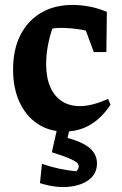

<svg xmlns="http://www.w3.org/2000/svg" viewBox="-20 -522 495 778"><path d="M242 11Q179 11 132 -20.5Q85 -52 59 -108.5Q33 -165 33 -240Q33 -322 63 -380.5Q93 -439 147 -470.5Q201 -502 274 -502Q309 -502 344.5 -495Q380 -488 413 -474L397 -378Q315 -409 223 -409Q203 -409 183.5 -404Q164 -399 147 -390L204 -438Q186 -394 176.5 -349.5Q167 -305 167 -263Q167 -208 183.5 -170Q200 -132 230.5 -112Q261 -92 304 -92Q329 -92 357.5 -99.5Q386 -107 418 -121L428 -98Q356 11 242 11ZM360 -311 300 -474H413L411 -311ZM142 220 150 142Q186 154 220 161.5Q254 169 289 172Q294 168 296.5 162.5Q299 157 299 153Q299 143 290.5 136Q282 129 258.5 119Q235 109 190 95L222 29Q303 47 338 73.5Q373 100 373 140Q373 181 341.5 205.5Q310 230 257.5 235Q205 240 142 220ZM215 -16H266L240 95H190Z"/></svg>

Font: Piazzolla 24pt
Style: Bold
Weight: 700
Designer: Juan Pablo del Peral
Foundry: Huerta Tipografica
Version: Version 2.005